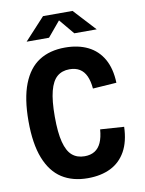

<svg xmlns="http://www.w3.org/2000/svg" viewBox="-101 -1009 822 1091"><g transform="rotate(-10 310.0 -463.5)"><path d="M320.1 -114.2Q354.6 -114.2 378.5 -129Q402.3 -143.8 415.7 -173.6Q429 -203.4 432.7 -249.3L569.6 -240Q566.9 -155.5 535.6 -99.3Q504.2 -43.2 448.6 -15.7Q392.9 11.8 316.5 11.8Q229 11.8 167.5 -27.6Q105.9 -67.1 72.8 -150.9Q39.8 -234.8 39.8 -364.9Q39.8 -495.6 72.4 -579.3Q105.1 -663 166.4 -702.5Q227.8 -741.9 316.5 -741.9Q392.1 -741.9 448 -714.4Q503.8 -686.9 535.4 -631.6Q566.9 -576.2 569.6 -494.2L432.7 -484.9Q429 -528.3 415.7 -557.5Q402.3 -586.7 378.5 -601.3Q354.6 -615.9 320.1 -615.9Q276.7 -615.9 248.3 -591.6Q219.9 -567.3 205.7 -512.2Q191.4 -457 191.4 -364.9Q191.4 -273 205.7 -217.9Q219.9 -162.8 248.3 -138.5Q276.7 -114.2 320.1 -114.2ZM224.8 -939.4H395.2L512.2 -812.5H383L297.7 -914.5H322.3L237 -812.5H107.8Z"/></g></svg>

Font: Monaspace Neon Var ExtraLight
Style: Regular
Weight: 200
Designer: Riley Cran and the Lettermatic Team
Version: Version 1.200 (Monaspace Neon Var)